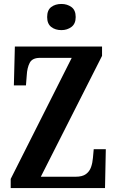

<svg xmlns="http://www.w3.org/2000/svg" viewBox="-20 -949 590 969"><path d="M34 0V-46L342 -657H182Q143 -657 130 -632Q117 -607 115 -569L111 -518H50L55 -714H495V-667L186 -57H361Q396 -57 414 -70.5Q432 -84 439.5 -105.5Q447 -127 449 -152L453 -196H514L510 0ZM290 -797Q259 -797 238.5 -813Q218 -829 218 -863Q218 -898 238.5 -913.5Q259 -929 290 -929Q319 -929 340.5 -913.5Q362 -898 362 -863Q362 -829 340.5 -813Q319 -797 290 -797Z"/></svg>

Font: Noto Serif Tamil ExtraCondensed
Style: Bold
Weight: 700
Width: 2
Designer: Indian Type Foundry, Tom Grace, and the Monotype Design Team
Foundry: Monotype Imaging Inc.
Version: Version 2.004; ttfautohint (v1.8.4.7-5d5b)